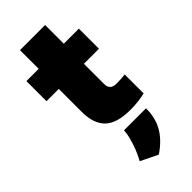

<svg xmlns="http://www.w3.org/2000/svg" viewBox="-274 -654 973 973"><g transform="rotate(-45 212.0 -168.0)"><path d="M287 6Q189 6 146.5 -35.5Q104 -77 104 -161V-326H16V-470H104V-604H284V-470H392V-326H284V-179Q284 -161 294.5 -149.5Q305 -138 331 -138Q344 -138 362 -139Q380 -140 392 -142V-6Q372 -1 344 2.5Q316 6 287 6ZM227 268 135 223Q151 195 163 163Q175 131 182 103Q189 75 189 60V56H347V60Q347 125 318 175.5Q289 226 227 268Z"/></g></svg>

Font: Gantari Black
Style: Regular
Weight: 900
Version: Version 1.000